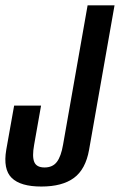

<svg xmlns="http://www.w3.org/2000/svg" viewBox="-34 -695 449 720"><path d="M121 4.5Q43 4.5 10 -27.8Q-23 -60 -10.5 -133.5L19 -299H120L94 -152Q86 -108 94.5 -87.5Q103 -67 133 -67Q163.5 -67 179.2 -87.8Q195 -108.5 202.5 -152.5L294.5 -675H395.5L300 -133Q287 -60 243.2 -27.8Q199.5 4.5 121 4.5Z"/></svg>

Font: Anybody Condensed Medium
Style: Italic
Weight: 500
Width: 3
Italic angle: -10°
Designer: Tyler Finck
Foundry: Etcetera Type Company
Version: Version 1.010; ttfautohint (v1.8.3) -l 8 -r 50 -G 200 -x 14 